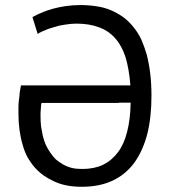

<svg xmlns="http://www.w3.org/2000/svg" viewBox="-20 -714 664 747"><path d="M488.3 -314.5Q487.3 -250 474.6 -201.2Q462.9 -153.3 438.5 -121.1Q414.1 -88.9 379.9 -72.3Q345.7 -56.6 299.8 -56.6Q277.3 -56.6 259.8 -60.5Q241.2 -65.4 225.6 -74.2Q210 -83 197.3 -93.8Q185.5 -105.5 175.8 -120.1Q166 -133.8 158.2 -150.4Q151.4 -166 146.5 -185.5Q142.6 -204.1 139.6 -222.7Q137.7 -242.2 137.7 -261.7Q137.7 -269.5 137.7 -275.4Q137.7 -282.2 138.7 -288.1Q138.7 -293.9 139.6 -300.8Q139.6 -306.6 141.6 -313.5Q144.5 -313.5 150.4 -313.5Q150.4 -313.5 151.4 -313.5Q151.4 -313.5 152.3 -313.5Q153.3 -313.5 154.3 -313.5Q154.3 -313.5 155.3 -313.5Q155.3 -313.5 156.2 -313.5Q156.2 -313.5 157.2 -313.5Q157.2 -313.5 158.2 -313.5Q158.2 -313.5 159.2 -313.5Q159.2 -313.5 160.2 -313.5Q160.2 -313.5 161.1 -313.5Q161.1 -313.5 162.1 -313.5Q162.1 -313.5 163.1 -313.5Q163.1 -313.5 164.1 -313.5Q164.1 -313.5 165 -313.5Q165 -313.5 166 -313.5Q166 -313.5 167 -313.5Q167 -313.5 168 -313.5Q168 -313.5 168.9 -313.5Q168.9 -313.5 169.9 -313.5Q169.9 -313.5 169.9 -313.5Q169.9 -313.5 170.9 -313.5Q170.9 -313.5 171.9 -313.5Q171.9 -313.5 172.9 -313.5Q172.9 -313.5 173.8 -313.5Q173.8 -313.5 174.8 -313.5Q174.8 -313.5 175.8 -313.5Q175.8 -313.5 176.8 -313.5Q176.8 -313.5 177.7 -313.5Q178.7 -313.5 179.7 -313.5Q179.7 -313.5 180.7 -313.5Q180.7 -313.5 181.6 -313.5Q181.6 -313.5 182.6 -313.5Q182.6 -313.5 183.6 -313.5Q183.6 -313.5 184.6 -313.5Q184.6 -313.5 185.5 -313.5Q185.5 -313.5 186.5 -313.5Q186.5 -313.5 186.5 -313.5Q186.5 -313.5 187.5 -313.5Q187.5 -313.5 188.5 -313.5Q188.5 -313.5 189.5 -313.5Q189.5 -313.5 190.4 -313.5Q191.4 -313.5 192.4 -313.5Q192.4 -313.5 193.4 -313.5Q193.4 -313.5 194.3 -313.5Q194.3 -313.5 195.3 -313.5Q195.3 -313.5 196.3 -313.5Q196.3 -313.5 197.3 -313.5Q197.3 -313.5 197.3 -313.5Q197.3 -313.5 198.2 -313.5Q198.2 -313.5 199.2 -313.5Q199.2 -313.5 200.2 -313.5Q200.2 -313.5 201.2 -313.5Q202.1 -313.5 203.1 -313.5Q203.1 -313.5 204.1 -313.5Q204.1 -313.5 205.1 -313.5Q205.1 -313.5 206.1 -313.5Q206.1 -313.5 207 -313.5Q207 -313.5 207 -313.5Q207 -313.5 208 -313.5Q208 -313.5 209 -313.5Q210 -313.5 210.9 -313.5Q210.9 -313.5 211.9 -313.5Q211.9 -313.5 212.9 -313.5Q212.9 -313.5 213.9 -313.5Q213.9 -313.5 214.8 -313.5Q214.8 -313.5 214.8 -313.5Q214.8 -313.5 215.8 -313.5Q215.8 -313.5 216.8 -313.5Q217.8 -313.5 218.8 -313.5Q218.8 -313.5 219.7 -313.5Q219.7 -313.5 220.7 -313.5Q220.7 -313.5 221.7 -313.5Q221.7 -313.5 221.7 -313.5Q221.7 -313.5 222.7 -313.5Q222.7 -313.5 223.6 -313.5Q223.6 -313.5 225.6 -313.5Q225.6 -313.5 226.6 -313.5Q226.6 -313.5 227.5 -313.5Q227.5 -313.5 227.5 -313.5Q227.5 -313.5 228.5 -313.5Q228.5 -313.5 229.5 -313.5Q230.5 -313.5 231.4 -313.5Q231.4 -313.5 232.4 -313.5Q232.4 -313.5 233.4 -313.5Q233.4 -313.5 233.4 -313.5Q233.4 -313.5 234.4 -313.5Q234.4 -313.5 236.3 -313.5Q236.3 -313.5 237.3 -313.5Q237.3 -313.5 238.3 -313.5Q238.3 -313.5 238.3 -313.5Q238.3 -313.5 239.3 -313.5Q239.3 -313.5 241.2 -313.5Q241.2 -313.5 242.2 -313.5Q242.2 -313.5 243.2 -313.5Q243.2 -313.5 243.2 -313.5Q243.2 -313.5 244.1 -313.5Q244.1 -313.5 246.1 -313.5Q246.1 -313.5 247.1 -313.5Q247.1 -313.5 248 -313.5Q248 -313.5 248 -313.5Q248 -313.5 249 -313.5Q249 -313.5 251 -313.5Q251 -313.5 252 -313.5Q252 -313.5 252 -313.5Q252 -313.5 252.9 -313.5Q253.9 -313.5 254.9 -313.5Q254.9 -313.5 255.9 -313.5Q255.9 -313.5 256.8 -313.5Q256.8 -313.5 256.8 -313.5Q256.8 -313.5 258.8 -313.5Q258.8 -313.5 259.8 -313.5Q259.8 -313.5 260.7 -313.5Q260.7 -313.5 260.7 -313.5Q261.7 -313.5 262.7 -313.5Q262.7 -313.5 263.7 -313.5Q263.7 -313.5 263.7 -313.5Q263.7 -313.5 264.6 -313.5Q264.6 -313.5 266.6 -313.5Q266.6 -313.5 267.6 -313.5Q267.6 -313.5 267.6 -313.5Q267.6 -313.5 269.5 -313.5Q269.5 -313.5 270.5 -313.5Q270.5 -313.5 270.5 -313.5Q270.5 -313.5 271.5 -313.5Q272.5 -313.5 273.4 -313.5Q273.4 -313.5 274.4 -313.5Q274.4 -313.5 274.4 -313.5Q275.4 -313.5 276.4 -313.5Q276.4 -313.5 277.3 -313.5Q277.3 -313.5 277.3 -313.5Q278.3 -313.5 279.3 -313.5Q279.3 -313.5 280.3 -313.5Q280.3 -313.5 280.3 -313.5Q280.3 -313.5 282.2 -313.5Q282.2 -313.5 283.2 -313.5Q283.2 -313.5 283.2 -313.5Q283.2 -313.5 285.2 -313.5Q285.2 -313.5 286.1 -313.5Q286.1 -313.5 286.1 -313.5Q286.1 -313.5 288.1 -313.5Q288.1 -313.5 289.1 -313.5Q289.1 -313.5 289.1 -313.5Q289.1 -313.5 291 -313.5Q291 -313.5 291 -313.5Q291 -313.5 293 -313.5Q293 -313.5 293.9 -313.5Q293.9 -313.5 293.9 -313.5Q293.9 -313.5 295.9 -313.5Q295.9 -313.5 296.9 -313.5Q296.9 -313.5 297.9 -313.5Q297.9 -313.5 298.8 -313.5Q298.8 -313.5 298.8 -313.5Q298.8 -313.5 300.8 -313.5Q300.8 -313.5 301.8 -313.5Q301.8 -313.5 302.7 -313.5Q302.7 -313.5 303.7 -313.5Q303.7 -313.5 303.7 -313.5Q303.7 -313.5 305.7 -313.5Q305.7 -313.5 305.7 -313.5Q306.6 -313.5 307.6 -313.5Q307.6 -313.5 308.6 -313.5Q308.6 -313.5 309.6 -313.5Q309.6 -313.5 310.5 -313.5Q310.5 -313.5 311.5 -313.5Q311.5 -313.5 312.5 -313.5Q312.5 -313.5 312.5 -313.5Q312.5 -313.5 314.5 -313.5Q314.5 -313.5 314.5 -313.5Q314.5 -313.5 316.4 -313.5Q316.4 -313.5 316.4 -313.5Q316.4 -313.5 318.4 -313.5Q318.4 -313.5 318.4 -313.5Q319.3 -313.5 320.3 -313.5Q320.3 -313.5 320.3 -313.5Q320.3 -313.5 322.3 -313.5Q322.3 -313.5 322.3 -313.5Q322.3 -313.5 324.2 -313.5Q324.2 -313.5 324.2 -313.5Q325.2 -313.5 326.2 -313.5Q326.2 -313.5 326.2 -313.5Q327.1 -313.5 328.1 -313.5Q328.1 -313.5 329.1 -313.5Q329.1 -313.5 330.1 -313.5Q330.1 -313.5 331.1 -313.5Q331.1 -313.5 332 -313.5Q332 -313.5 333 -313.5Q333 -313.5 334 -313.5Q334 -313.5 335 -313.5Q335 -313.5 335 -313.5Q335 -313.5 336.9 -313.5Q336.9 -313.5 337.9 -313.5Q337.9 -313.5 338.9 -313.5Q338.9 -313.5 339.8 -313.5Q339.8 -313.5 339.8 -313.5Q340.8 -313.5 341.8 -313.5Q341.8 -313.5 342.8 -313.5Q342.8 -313.5 343.8 -313.5Q343.8 -313.5 344.7 -313.5Q344.7 -313.5 344.7 -313.5Q345.7 -313.5 346.7 -313.5Q346.7 -313.5 347.7 -313.5Q347.7 -313.5 348.6 -313.5Q348.6 -313.5 349.6 -313.5Q349.6 -313.5 350.6 -313.5Q350.6 -313.5 351.6 -313.5Q351.6 -313.5 352.5 -313.5Q352.5 -313.5 352.5 -313.5Q353.5 -313.5 354.5 -313.5Q354.5 -313.5 355.5 -313.5Q355.5 -313.5 355.5 -313.5Q356.4 -313.5 357.4 -313.5Q357.4 -313.5 358.4 -313.5Q358.4 -313.5 358.4 -313.5Q358.4 -313.5 360.4 -313.5Q360.4 -313.5 361.3 -313.5Q361.3 -313.5 361.3 -313.5Q361.3 -313.5 363.3 -313.5Q363.3 -313.5 364.3 -313.5Q364.3 -313.5 364.3 -313.5Q364.3 -313.5 366.2 -313.5Q366.2 -313.5 367.2 -313.5Q367.2 -313.5 368.2 -313.5Q368.2 -313.5 369.1 -313.5Q369.1 -313.5 370.1 -313.5Q370.1 -313.5 371.1 -313.5Q371.1 -313.5 372.1 -313.5Q372.1 -313.5 373 -313.5Q373 -313.5 374 -313.5Q374 -313.5 374 -313.5Q374 -313.5 376 -313.5Q376 -313.5 377 -313.5Q377 -313.5 377.9 -313.5Q377.9 -313.5 378.9 -313.5Q378.9 -313.5 378.9 -313.5Q378.9 -313.5 380.9 -313.5Q380.9 -313.5 381.8 -313.5Q381.8 -313.5 382.8 -313.5Q382.8 -313.5 383.8 -313.5Q383.8 -313.5 384.8 -313.5Q384.8 -313.5 385.7 -313.5Q385.7 -313.5 386.7 -313.5Q386.7 -313.5 387.7 -313.5Q387.7 -313.5 388.7 -313.5Q388.7 -313.5 389.6 -313.5Q389.6 -313.5 390.6 -313.5Q390.6 -313.5 391.6 -313.5Q391.6 -313.5 392.6 -313.5Q392.6 -313.5 393.6 -313.5Q394.5 -313.5 395.5 -313.5Q395.5 -313.5 396.5 -313.5Q396.5 -313.5 397.5 -313.5Q397.5 -313.5 398.4 -313.5Q398.4 -313.5 399.4 -313.5Q399.4 -313.5 400.4 -313.5Q400.4 -313.5 401.4 -313.5Q401.4 -313.5 402.3 -313.5Q402.3 -313.5 403.3 -313.5Q403.3 -313.5 404.3 -313.5Q404.3 -313.5 405.3 -313.5Q405.3 -313.5 406.2 -313.5Q406.2 -313.5 407.2 -313.5Q407.2 -313.5 408.2 -313.5Q408.2 -313.5 409.2 -313.5Q409.2 -313.5 410.2 -313.5Q410.2 -313.5 411.1 -313.5Q411.1 -313.5 412.1 -313.5Q412.1 -313.5 413.1 -313.5Q413.1 -313.5 414.1 -313.5Q414.1 -313.5 415 -313.5Q415 -313.5 416 -313.5Q416 -313.5 417 -313.5Q417 -313.5 418 -313.5Q418 -313.5 418.9 -313.5Q418.9 -313.5 419.9 -313.5Q419.9 -313.5 420.9 -313.5Q420.9 -313.5 421.9 -313.5Q421.9 -313.5 422.9 -313.5Q422.9 -313.5 423.8 -313.5Q423.8 -313.5 424.8 -313.5Q424.8 -313.5 425.8 -313.5Q425.8 -313.5 426.8 -313.5Q426.8 -313.5 427.7 -313.5Q427.7 -313.5 428.7 -313.5Q428.7 -313.5 430.7 -313.5Q430.7 -313.5 431.6 -313.5Q431.6 -313.5 432.6 -313.5Q432.6 -313.5 433.6 -313.5Q433.6 -313.5 434.6 -313.5Q434.6 -313.5 435.5 -313.5Q435.5 -313.5 436.5 -313.5Q436.5 -313.5 437.5 -313.5Q437.5 -313.5 438.5 -313.5Q438.5 -313.5 439.5 -313.5Q439.5 -313.5 440.4 -313.5Q440.4 -313.5 441.4 -313.5Q441.4 -313.5 443.4 -314.5Q443.4 -314.5 444.3 -314.5Q444.3 -314.5 445.3 -314.5Q445.3 -314.5 446.3 -314.5Q446.3 -314.5 447.3 -314.5Q447.3 -314.5 448.2 -314.5Q448.2 -314.5 449.2 -314.5Q449.2 -314.5 450.2 -314.5Q450.2 -314.5 452.1 -314.5Q452.1 -314.5 453.1 -314.5Q453.1 -314.5 454.1 -314.5Q454.1 -314.5 455.1 -314.5Q455.1 -314.5 456.1 -314.5Q456.1 -314.5 457 -314.5Q457 -314.5 459 -314.5Q459 -314.5 460 -314.5Q460 -314.5 460.9 -314.5Q460.9 -314.5 461.9 -314.5Q461.9 -314.5 462.9 -314.5Q462.9 -314.5 464.8 -314.5Q464.8 -314.5 465.8 -314.5Q465.8 -314.5 466.8 -314.5Q466.8 -314.5 467.8 -314.5Q467.8 -314.5 468.8 -314.5Q468.8 -314.5 470.7 -314.5Q470.7 -314.5 471.7 -314.5Q471.7 -314.5 472.7 -314.5Q472.7 -314.5 473.6 -314.5Q473.6 -314.5 475.6 -314.5Q475.6 -314.5 476.6 -314.5Q476.6 -314.5 477.5 -314.5Q477.5 -314.5 478.5 -314.5Q478.5 -314.5 480.5 -314.5Q480.5 -314.5 481.4 -314.5Q481.4 -314.5 482.4 -314.5Q483.4 -314.5 484.4 -314.5Q484.4 -314.5 485.4 -314.5Q485.4 -314.5 486.3 -314.5Q486.3 -314.5 488.3 -314.5ZM61.5 -381.8Q58.6 -367.2 56.6 -353.5Q55.7 -338.9 53.7 -325.2Q51.8 -311.5 51.8 -297.9Q51.8 -285.2 51.8 -271.5Q51.8 -239.3 55.7 -210Q59.6 -179.7 67.4 -153.3Q74.2 -127 85.9 -104.5Q97.7 -83 114.3 -63.5Q129.9 -45.9 148.4 -32.2Q168 -18.6 191.4 -7.8Q214.8 2.9 241.2 7.8Q267.6 12.7 298.8 12.7Q366.2 12.7 417 -10.7Q467.8 -34.2 502 -80.1Q535.2 -126 552.7 -191.4Q569.3 -256.8 569.3 -340.8Q569.3 -387.7 564.5 -427.7Q559.6 -467.8 550.8 -502Q541 -535.2 528.3 -563.5Q514.6 -590.8 497.1 -611.3Q479.5 -632.8 458 -648.4Q435.5 -664.1 410.2 -674.8Q384.8 -685.5 355.5 -689.5Q326.2 -694.3 293.9 -694.3Q263.7 -694.3 236.3 -690.4Q209 -686.5 184.6 -679.7Q160.2 -672.9 140.6 -664.1Q121.1 -656.2 106.4 -647.5Q106.4 -647.5 106.4 -646.5Q106.4 -646.5 106.4 -645.5Q106.4 -645.5 107.4 -644.5Q107.4 -644.5 107.4 -643.6Q107.4 -643.6 107.4 -642.6Q107.4 -642.6 108.4 -641.6Q108.4 -641.6 108.4 -640.6Q108.4 -640.6 108.4 -639.6Q108.4 -639.6 109.4 -638.7Q109.4 -638.7 109.4 -637.7Q109.4 -637.7 109.4 -636.7Q109.4 -636.7 109.4 -635.7Q109.4 -635.7 110.4 -634.8Q110.4 -634.8 110.4 -633.8Q110.4 -633.8 110.4 -632.8Q110.4 -632.8 110.4 -632.8Q110.4 -632.8 111.3 -631.8Q111.3 -630.9 111.3 -629.9Q111.3 -629.9 112.3 -628.9Q112.3 -628.9 112.3 -627.9Q112.3 -627.9 112.3 -627.9Q112.3 -627.9 112.3 -627Q112.3 -626 113.3 -625Q113.3 -625 113.3 -624Q113.3 -624 113.3 -624Q113.3 -624 114.3 -623Q114.3 -623 114.3 -622.1Q114.3 -622.1 114.3 -621.1Q114.3 -621.1 114.3 -620.1Q114.3 -620.1 115.2 -619.1Q115.2 -619.1 115.2 -618.2Q115.2 -618.2 115.2 -618.2Q115.2 -618.2 116.2 -616.2Q116.2 -616.2 116.2 -615.2Q116.2 -615.2 116.2 -614.3Q116.2 -614.3 116.2 -613.3Q116.2 -613.3 117.2 -612.3Q117.2 -612.3 117.2 -611.3Q117.2 -611.3 118.2 -610.4Q118.2 -610.4 118.2 -610.4Q118.2 -610.4 118.2 -609.4Q118.2 -609.4 118.2 -608.4Q118.2 -608.4 118.2 -607.4Q118.2 -607.4 119.1 -607.4Q119.1 -607.4 119.1 -606.4Q119.1 -606.4 119.1 -605.5Q119.1 -605.5 119.1 -604.5Q119.1 -604.5 120.1 -604.5Q120.1 -604.5 120.1 -602.5Q120.1 -602.5 120.1 -601.6Q120.1 -601.6 121.1 -601.6Q121.1 -601.6 121.1 -599.6Q121.1 -599.6 121.1 -598.6Q121.1 -598.6 121.1 -598.6Q121.1 -597.7 122.1 -596.7Q122.1 -596.7 122.1 -595.7Q122.1 -595.7 122.1 -594.7Q122.1 -594.7 123 -593.8Q123 -593.8 123 -592.8Q123 -592.8 123 -592.8Q123 -591.8 124 -590.8Q124 -590.8 124 -589.8Q124 -589.8 124 -589.8Q124 -589.8 125 -588.9Q125 -588.9 125 -587.9Q125 -587.9 125 -586.9Q125 -586.9 125 -585.9Q125 -585.9 126 -585Q126 -585 126 -584Q126 -584 126 -583Q126 -583 127 -582Q131.8 -585.9 138.7 -588.9Q145.5 -592.8 154.3 -595.7Q162.1 -599.6 170.9 -602.5Q179.7 -605.5 190.4 -608.4Q201.2 -611.3 210.9 -614.3Q221.7 -616.2 233.4 -618.2Q244.1 -620.1 255.9 -621.1Q266.6 -622.1 277.3 -622.1Q328.1 -622.1 366.2 -607.4Q403.3 -593.8 428.7 -564.5Q454.1 -536.1 468.8 -490.2Q482.4 -444.3 487.3 -381.8Q484.4 -381.8 478.5 -381.8Q478.5 -381.8 477.5 -381.8Q477.5 -381.8 476.6 -381.8Q476.6 -381.8 475.6 -381.8Q475.6 -381.8 474.6 -381.8Q474.6 -381.8 473.6 -381.8Q473.6 -381.8 472.7 -381.8Q472.7 -381.8 471.7 -381.8Q471.7 -381.8 470.7 -381.8Q470.7 -381.8 469.7 -381.8Q469.7 -381.8 468.8 -381.8Q468.8 -381.8 467.8 -381.8Q467.8 -381.8 466.8 -381.8Q466.8 -381.8 465.8 -381.8Q465.8 -381.8 464.8 -381.8Q464.8 -381.8 463.9 -381.8Q463.9 -381.8 462.9 -381.8Q462.9 -381.8 461.9 -381.8Q461.9 -381.8 460.9 -381.8Q460.9 -381.8 460 -381.8Q459 -381.8 458 -381.8Q458 -381.8 457 -381.8Q457 -381.8 456.1 -381.8Q456.1 -381.8 455.1 -381.8Q455.1 -381.8 454.1 -381.8Q454.1 -381.8 453.1 -381.8Q453.1 -381.8 452.1 -381.8Q452.1 -381.8 451.2 -381.8Q451.2 -381.8 450.2 -381.8Q450.2 -381.8 449.2 -381.8Q449.2 -381.8 448.2 -381.8Q448.2 -381.8 447.3 -381.8Q447.3 -381.8 447.3 -381.8Q447.3 -381.8 446.3 -381.8Q446.3 -381.8 445.3 -381.8Q445.3 -381.8 444.3 -381.8Q444.3 -381.8 443.4 -381.8Q443.4 -381.8 442.4 -381.8Q442.4 -381.8 441.4 -381.8Q441.4 -381.8 440.4 -381.8Q440.4 -381.8 438.5 -381.8Q438.5 -381.8 437.5 -381.8Q437.5 -381.8 436.5 -381.8Q436.5 -381.8 435.5 -381.8Q435.5 -381.8 434.6 -381.8Q434.6 -381.8 433.6 -381.8Q433.6 -381.8 432.6 -381.8Q432.6 -381.8 431.6 -381.8Q431.6 -381.8 431.6 -381.8Q431.6 -381.8 430.7 -381.8Q430.7 -381.8 429.7 -381.8Q429.7 -381.8 428.7 -381.8Q428.7 -381.8 427.7 -381.8Q427.7 -381.8 426.8 -381.8Q425.8 -381.8 424.8 -381.8Q424.8 -381.8 423.8 -381.8Q423.8 -381.8 422.9 -381.8Q422.9 -381.8 421.9 -381.8Q421.9 -381.8 420.9 -381.8Q420.9 -381.8 419.9 -381.8Q419.9 -381.8 419.9 -381.8Q419.9 -381.8 418.9 -381.8Q418.9 -381.8 418 -381.8Q418 -381.8 417 -381.8Q417 -381.8 415 -381.8Q415 -381.8 414.1 -381.8Q414.1 -381.8 413.1 -381.8Q413.1 -381.8 412.1 -381.8Q412.1 -381.8 411.1 -381.8Q411.1 -381.8 410.2 -381.8Q410.2 -381.8 410.2 -381.8Q410.2 -381.8 409.2 -381.8Q409.2 -381.8 408.2 -381.8Q408.2 -381.8 407.2 -381.8Q407.2 -381.8 405.3 -381.8Q405.3 -381.8 404.3 -381.8Q404.3 -381.8 403.3 -381.8Q403.3 -381.8 402.3 -381.8Q402.3 -381.8 402.3 -381.8Q402.3 -381.8 401.4 -381.8Q401.4 -381.8 400.4 -381.8Q400.4 -381.8 399.4 -381.8Q399.4 -381.8 397.5 -381.8Q397.5 -381.8 396.5 -381.8Q396.5 -381.8 395.5 -381.8Q395.5 -381.8 394.5 -381.8Q394.5 -381.8 394.5 -381.8Q394.5 -381.8 393.6 -381.8Q393.6 -381.8 392.6 -381.8Q391.6 -381.8 390.6 -381.8Q390.6 -381.8 389.6 -381.8Q389.6 -381.8 388.7 -381.8Q388.7 -381.8 387.7 -381.8Q387.7 -381.8 387.7 -381.8Q387.7 -381.8 386.7 -381.8Q386.7 -381.8 384.8 -381.8Q384.8 -381.8 383.8 -381.8Q383.8 -381.8 382.8 -381.8Q382.8 -381.8 381.8 -381.8Q381.8 -381.8 381.8 -381.8Q381.8 -381.8 380.9 -381.8Q380.9 -381.8 379.9 -381.8Q378.9 -381.8 377.9 -381.8Q377.9 -381.8 377 -381.8Q377 -381.8 376 -381.8Q376 -381.8 376 -381.8Q376 -381.8 375 -381.8Q375 -381.8 373 -381.8Q373 -381.8 372.1 -381.8Q372.1 -381.8 371.1 -381.8Q371.1 -381.8 371.1 -381.8Q371.1 -381.8 370.1 -381.8Q370.1 -381.8 369.1 -381.8Q368.2 -381.8 367.2 -381.8Q367.2 -381.8 366.2 -381.8Q366.2 -381.8 365.2 -381.8Q365.2 -381.8 365.2 -381.8Q365.2 -381.8 364.3 -381.8Q363.3 -381.8 362.3 -381.8Q362.3 -381.8 361.3 -381.8Q361.3 -381.8 361.3 -381.8Q361.3 -381.8 360.4 -381.8Q360.4 -381.8 358.4 -381.8Q358.4 -381.8 357.4 -381.8Q357.4 -381.8 356.4 -381.8Q356.4 -381.8 356.4 -381.8Q356.4 -381.8 355.5 -381.8Q355.5 -381.8 353.5 -381.8Q353.5 -381.8 352.5 -381.8Q352.5 -381.8 351.6 -381.8Q351.6 -381.8 351.6 -381.8Q351.6 -381.8 349.6 -381.8Q349.6 -381.8 348.6 -381.8Q348.6 -381.8 347.7 -381.8Q347.7 -381.8 347.7 -381.8Q346.7 -381.8 345.7 -381.8Q345.7 -381.8 344.7 -381.8Q344.7 -381.8 343.8 -381.8Q343.8 -381.8 343.8 -381.8Q343.8 -381.8 341.8 -381.8Q341.8 -381.8 340.8 -381.8Q340.8 -381.8 339.8 -381.8Q339.8 -381.8 339.8 -381.8Q339.8 -381.8 337.9 -381.8Q337.9 -381.8 336.9 -381.8Q336.9 -381.8 336.9 -381.8Q336.9 -381.8 335.9 -381.8Q335.9 -381.8 334 -381.8Q334 -381.8 333 -381.8Q333 -381.8 333 -381.8Q332 -381.8 331.1 -381.8Q331.1 -381.8 330.1 -381.8Q330.1 -381.8 329.1 -381.8Q329.1 -381.8 329.1 -381.8Q329.1 -381.8 327.1 -381.8Q327.1 -381.8 326.2 -381.8Q326.2 -381.8 326.2 -381.8Q326.2 -381.8 324.2 -381.8Q324.2 -381.8 323.2 -381.8Q323.2 -381.8 323.2 -381.8Q323.2 -381.8 321.3 -381.8Q321.3 -381.8 320.3 -381.8Q320.3 -381.8 320.3 -381.8Q320.3 -381.8 319.3 -381.8Q318.4 -381.8 317.4 -381.8Q317.4 -381.8 316.4 -381.8Q316.4 -381.8 316.4 -381.8Q315.4 -381.8 314.5 -381.8Q314.5 -381.8 313.5 -381.8Q313.5 -381.8 313.5 -381.8Q313.5 -381.8 311.5 -381.8Q311.5 -381.8 311.5 -381.8Q310.5 -381.8 309.6 -381.8Q309.6 -381.8 308.6 -381.8Q308.6 -381.8 308.6 -381.8Q308.6 -381.8 306.6 -381.8Q306.6 -381.8 305.7 -381.8Q305.7 -381.8 305.7 -381.8Q305.7 -381.8 303.7 -381.8Q303.7 -381.8 302.7 -381.8Q302.7 -381.8 302.7 -381.8Q302.7 -381.8 300.8 -381.8Q300.8 -381.8 299.8 -381.8Q299.8 -381.8 298.8 -381.8Q298.8 -381.8 297.9 -381.8Q297.9 -381.8 297.9 -381.8Q297.9 -381.8 295.9 -381.8Q295.9 -381.8 294.9 -381.8Q294.9 -381.8 293.9 -381.8Q293.9 -381.8 293 -381.8Q293 -381.8 293 -381.8Q293 -381.8 291 -381.8Q291 -381.8 290 -381.8Q290 -381.8 289.1 -381.8Q289.1 -381.8 288.1 -381.8Q288.1 -381.8 288.1 -381.8Q287.1 -381.8 286.1 -381.8Q286.1 -381.8 286.1 -381.8Q285.2 -381.8 284.2 -381.8Q284.2 -381.8 283.2 -381.8Q283.2 -381.8 282.2 -381.8Q282.2 -381.8 281.2 -381.8Q281.2 -381.8 280.3 -381.8Q280.3 -381.8 279.3 -381.8Q279.3 -381.8 279.3 -381.8Q279.3 -381.8 277.3 -381.8Q277.3 -381.8 277.3 -381.8Q277.3 -381.8 275.4 -381.8Q275.4 -381.8 275.4 -381.8Q274.4 -381.8 273.4 -381.8Q273.4 -381.8 272.5 -381.8Q272.5 -381.8 271.5 -381.8Q271.5 -381.8 270.5 -381.8Q270.5 -381.8 269.5 -381.8Q269.5 -381.8 268.6 -381.8Q268.6 -381.8 267.6 -381.8Q267.6 -381.8 266.6 -381.8Q266.6 -381.8 265.6 -381.8Q265.6 -381.8 264.6 -381.8Q264.6 -381.8 263.7 -381.8Q263.7 -381.8 262.7 -381.8Q262.7 -381.8 261.7 -381.8Q261.7 -381.8 260.7 -381.8Q260.7 -381.8 259.8 -381.8Q259.8 -381.8 259.8 -381.8Q258.8 -381.8 257.8 -381.8Q257.8 -381.8 257.8 -381.8Q257.8 -381.8 255.9 -381.8Q255.9 -381.8 255.9 -381.8Q255.9 -381.8 253.9 -381.8Q253.9 -381.8 252.9 -381.8Q252.9 -381.8 252 -381.8Q252 -381.8 251 -381.8Q251 -381.8 250 -381.8Q250 -381.8 249 -381.8Q249 -381.8 249 -381.8Q248 -381.8 247.1 -381.8Q247.1 -381.8 246.1 -381.8Q246.1 -381.8 245.1 -381.8Q245.1 -381.8 244.1 -381.8Q244.1 -381.8 244.1 -381.8Q243.2 -381.8 242.2 -381.8Q242.2 -381.8 242.2 -381.8Q242.2 -381.8 240.2 -381.8Q240.2 -381.8 239.3 -381.8Q239.3 -381.8 239.3 -381.8Q238.3 -381.8 237.3 -381.8Q237.3 -381.8 236.3 -381.8Q236.3 -381.8 235.4 -381.8Q235.4 -381.8 234.4 -381.8Q234.4 -381.8 234.4 -381.8Q234.4 -381.8 232.4 -381.8Q232.4 -381.8 231.4 -381.8Q231.4 -381.8 230.5 -381.8Q230.5 -381.8 229.5 -381.8Q229.5 -381.8 228.5 -381.8Q228.5 -381.8 227.5 -381.8Q227.5 -381.8 226.6 -381.8Q226.6 -381.8 225.6 -381.8Q225.6 -381.8 224.6 -381.8Q224.6 -381.8 223.6 -381.8Q223.6 -381.8 223.6 -381.8Q222.7 -381.8 221.7 -381.8Q221.7 -381.8 220.7 -381.8Q220.7 -381.8 220.7 -381.8Q219.7 -381.8 218.8 -381.8Q218.8 -381.8 217.8 -381.8Q217.8 -381.8 217.8 -381.8Q216.8 -381.8 215.8 -381.8Q215.8 -381.8 214.8 -381.8Q214.8 -381.8 213.9 -381.8Q213.9 -381.8 212.9 -381.8Q212.9 -381.8 211.9 -381.8Q211.9 -381.8 210.9 -381.8Q210.9 -381.8 210 -381.8Q210 -381.8 209 -381.8Q209 -381.8 208 -381.8Q208 -381.8 208 -381.8Q207 -381.8 206.1 -381.8Q206.1 -381.8 205.1 -381.8Q205.1 -381.8 205.1 -381.8Q204.1 -381.8 203.1 -381.8Q203.1 -381.8 202.1 -381.8Q202.1 -381.8 201.2 -381.8Q201.2 -381.8 200.2 -381.8Q200.2 -381.8 199.2 -381.8Q199.2 -381.8 198.2 -381.8Q198.2 -381.8 198.2 -381.8Q198.2 -381.8 196.3 -381.8Q196.3 -381.8 195.3 -381.8Q195.3 -381.8 195.3 -381.8Q195.3 -381.8 193.4 -381.8Q193.4 -381.8 192.4 -381.8Q192.4 -381.8 191.4 -381.8Q191.4 -381.8 190.4 -381.8Q190.4 -381.8 189.5 -381.8Q189.5 -381.8 188.5 -381.8Q188.5 -381.8 187.5 -381.8Q187.5 -381.8 186.5 -381.8Q186.5 -381.8 185.5 -381.8Q185.5 -381.8 184.6 -381.8Q184.6 -381.8 183.6 -381.8Q183.6 -381.8 182.6 -381.8Q182.6 -381.8 181.6 -381.8Q181.6 -381.8 180.7 -381.8Q180.7 -381.8 179.7 -381.8Q179.7 -381.8 178.7 -381.8Q178.7 -381.8 177.7 -381.8Q177.7 -381.8 176.8 -381.8Q176.8 -381.8 175.8 -381.8Q175.8 -381.8 174.8 -381.8Q174.8 -381.8 173.8 -381.8Q173.8 -381.8 172.9 -381.8Q172.9 -381.8 171.9 -381.8Q171.9 -381.8 170.9 -381.8Q170.9 -381.8 169.9 -381.8Q169.9 -381.8 168.9 -381.8Q168.9 -381.8 168 -381.8Q168 -381.8 167 -381.8Q167 -381.8 166 -381.8Q166 -381.8 165 -381.8Q165 -381.8 164.1 -381.8Q164.1 -381.8 163.1 -381.8Q163.1 -381.8 162.1 -381.8Q162.1 -381.8 161.1 -381.8Q161.1 -381.8 160.2 -381.8Q160.2 -381.8 159.2 -381.8Q159.2 -381.8 158.2 -381.8Q158.2 -381.8 157.2 -381.8Q157.2 -381.8 156.2 -381.8Q156.2 -381.8 155.3 -381.8Q155.3 -381.8 154.3 -381.8Q154.3 -381.8 153.3 -381.8Q153.3 -381.8 152.3 -381.8Q152.3 -381.8 151.4 -381.8Q151.4 -381.8 150.4 -381.8Q150.4 -381.8 149.4 -381.8Q149.4 -381.8 148.4 -381.8Q148.4 -381.8 147.5 -381.8Q147.5 -381.8 146.5 -381.8Q146.5 -381.8 145.5 -381.8Q145.5 -381.8 144.5 -381.8Q144.5 -381.8 143.6 -381.8Q143.6 -381.8 142.6 -381.8Q142.6 -381.8 141.6 -381.8Q141.6 -381.8 140.6 -381.8Q140.6 -381.8 139.6 -381.8Q139.6 -381.8 138.7 -381.8Q138.7 -381.8 137.7 -381.8Q137.7 -381.8 136.7 -381.8Q136.7 -381.8 135.7 -381.8Q135.7 -381.8 134.8 -381.8Q134.8 -381.8 133.8 -381.8Q133.8 -381.8 132.8 -381.8Q132.8 -381.8 131.8 -381.8Q130.9 -381.8 129.9 -381.8Q129.9 -381.8 128.9 -381.8Q128.9 -381.8 127.9 -381.8Q127.9 -381.8 127 -381.8Q127 -381.8 126 -381.8Q126 -381.8 125 -381.8Q125 -381.8 124 -381.8Q124 -381.8 123 -381.8Q123 -381.8 122.1 -381.8Q122.1 -381.8 121.1 -381.8Q121.1 -381.8 120.1 -381.8Q120.1 -381.8 119.1 -381.8Q118.2 -381.8 117.2 -381.8Q117.2 -381.8 116.2 -381.8Q116.2 -381.8 115.2 -381.8Q115.2 -381.8 114.3 -381.8Q114.3 -381.8 113.3 -381.8Q113.3 -381.8 112.3 -381.8Q112.3 -381.8 111.3 -381.8Q111.3 -381.8 110.4 -381.8Q110.4 -381.8 108.4 -381.8Q108.4 -381.8 107.4 -381.8Q107.4 -381.8 106.4 -381.8Q106.4 -381.8 105.5 -381.8Q105.5 -381.8 104.5 -381.8Q104.5 -381.8 103.5 -381.8Q103.5 -381.8 102.5 -381.8Q102.5 -381.8 100.6 -381.8Q100.6 -381.8 99.6 -381.8Q99.6 -381.8 98.6 -381.8Q98.6 -381.8 97.7 -381.8Q97.7 -381.8 96.7 -381.8Q96.7 -381.8 95.7 -381.8Q94.7 -381.8 93.8 -381.8Q93.8 -381.8 92.8 -381.8Q92.8 -381.8 91.8 -381.8Q91.8 -381.8 90.8 -381.8Q90.8 -381.8 89.8 -381.8Q89.8 -381.8 87.9 -381.8Q87.9 -381.8 86.9 -381.8Q86.9 -381.8 85.9 -381.8Q85.9 -381.8 85 -381.8Q84 -381.8 83 -381.8Q83 -381.8 82 -381.8Q82 -381.8 81.1 -381.8Q81.1 -381.8 80.1 -381.8Q79.1 -381.8 78.1 -381.8Q78.1 -381.8 77.1 -381.8Q77.1 -381.8 76.2 -381.8Q76.2 -381.8 75.2 -381.8Q74.2 -381.8 73.2 -381.8Q73.2 -381.8 72.3 -381.8Q72.3 -381.8 71.3 -381.8Q71.3 -381.8 70.3 -381.8Q70.3 -381.8 68.4 -381.8Q68.4 -381.8 67.4 -381.8Q67.4 -381.8 66.4 -381.8Q65.4 -381.8 64.5 -381.8Q64.5 -381.8 63.5 -381.8Q63.5 -381.8 62.5 -381.8Q62.5 -381.8 61.5 -381.8Z"/></svg>

Font: Aptus Gothic JP
Style: Medium
Weight: 400
Designer: Fuminori Ogawa / Motoya
Version: Version 1